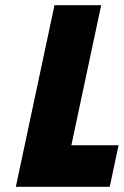

<svg xmlns="http://www.w3.org/2000/svg" viewBox="-20 -720 477 740"><path d="M41 0H403L437 -160H255L370 -700H190Z"/></svg>

Font: Advent Pro Black
Style: Italic
Weight: 900
Italic angle: -12°
Version: Version 3.000